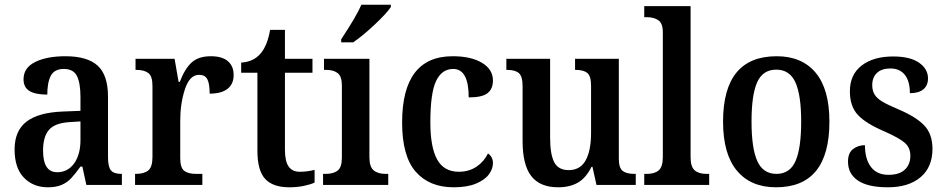

<svg xmlns="http://www.w3.org/2000/svg" viewBox="-20 -786 4017 816"><path d="M42 -151Q42 -230 92.5 -269Q143 -308 247 -312L322 -315V-373Q322 -433 307 -463Q292 -493 251 -493Q212 -493 196.5 -465Q181 -437 181 -384Q130 -384 105 -399.5Q80 -415 80 -449Q80 -498 129.5 -522.5Q179 -547 258 -547Q351 -547 395 -507Q439 -467 439 -375V-118Q439 -77 451.5 -62Q464 -47 495 -47H498V0H347L330 -78H322Q299 -46 282 -28Q265 -10 241.5 0Q218 10 184 10Q121 10 81.5 -31Q42 -72 42 -151ZM322 -191V-270L275 -267Q213 -263 188 -234Q163 -205 163 -146Q163 -54 223 -54Q268 -54 295 -91.5Q322 -129 322 -191Z M554 -47H557Q592 -47 610 -61.5Q628 -76 628 -119V-421Q628 -462 610.5 -475.5Q593 -489 559 -489H556V-536H722L739 -438H744Q765 -493 794 -520Q823 -547 876 -547Q924 -547 948.5 -526Q973 -505 973 -467Q973 -429 947 -408.5Q921 -388 871 -388Q871 -431 861 -449.5Q851 -468 826 -468Q786 -468 766 -407Q746 -346 746 -274V-114Q746 -73 763 -60Q780 -47 813 -47H840V0H554Z M1074 -146V-477H1005V-520Q1057 -523 1087 -558Q1116 -591 1128 -659H1191V-536H1308V-477H1191V-150Q1191 -101 1206.5 -78.5Q1222 -56 1254 -56Q1285 -56 1317 -64V-10Q1300 -2 1271.5 4Q1243 10 1210 10Q1140 10 1107 -25.5Q1074 -61 1074 -146Z M1353 -47H1364Q1397 -47 1415 -61Q1433 -75 1433 -116V-422Q1433 -461 1415.5 -475Q1398 -489 1366 -489H1357V-536H1550V-118Q1550 -77 1568 -62Q1586 -47 1619 -47H1630V0H1353ZM1430 -619Q1495 -717 1516 -766H1641V-756Q1624 -730 1573 -682Q1522 -634 1481 -606H1430Z M1689 -265Q1689 -547 1904 -547Q1982 -547 2028.5 -519Q2075 -491 2075 -444Q2075 -408 2052 -390Q2029 -372 1972 -372Q1972 -493 1906 -493Q1858 -493 1833.5 -442Q1809 -391 1809 -266Q1809 -160 1838 -108Q1867 -56 1930 -56Q1973 -56 2005 -77.5Q2037 -99 2054 -134Q2075 -119 2075 -93Q2075 -68 2057.5 -44.5Q2040 -21 2002.5 -5.5Q1965 10 1908 10Q1805 10 1747 -56Q1689 -122 1689 -265Z M2201 -187V-420Q2201 -461 2185.5 -475Q2170 -489 2135 -489H2132V-536H2318V-201Q2318 -130 2335.5 -96.5Q2353 -63 2397 -63Q2446 -63 2469 -104.5Q2492 -146 2492 -221V-421Q2492 -463 2476 -476Q2460 -489 2427 -489H2424V-536H2610V-112Q2610 -72 2626.5 -59.5Q2643 -47 2676 -47H2682V0H2515L2498 -77H2494Q2470 -29 2435.5 -9.5Q2401 10 2352 10Q2275 10 2238 -37.5Q2201 -85 2201 -187Z M2718 -47H2729Q2762 -47 2779.5 -62Q2797 -77 2797 -118V-649Q2797 -687 2778 -700Q2759 -713 2729 -713H2718V-760H2915V-118Q2915 -77 2932.5 -62Q2950 -47 2983 -47H2994V0H2718Z M3053 -269Q3053 -547 3281 -547Q3388 -547 3446.5 -477Q3505 -407 3505 -269Q3505 10 3278 10Q3171 10 3112 -60.5Q3053 -131 3053 -269ZM3385 -269Q3385 -382 3360.5 -436Q3336 -490 3279 -490Q3222 -490 3198 -436.5Q3174 -383 3174 -269Q3174 -156 3198.5 -101.5Q3223 -47 3280 -47Q3337 -47 3361 -101.5Q3385 -156 3385 -269Z M3584 -99Q3584 -136 3605.5 -152.5Q3627 -169 3656 -169Q3656 -110 3681.5 -76.5Q3707 -43 3756 -43Q3802 -43 3825.5 -65Q3849 -87 3849 -124Q3849 -158 3826 -178.5Q3803 -199 3740 -227Q3660 -261 3626 -297.5Q3592 -334 3592 -398Q3592 -469 3642 -507.5Q3692 -546 3776 -546Q3848 -546 3886 -519.5Q3924 -493 3924 -453Q3924 -423 3904.5 -406.5Q3885 -390 3847 -390Q3847 -441 3825.5 -468Q3804 -495 3764 -495Q3727 -495 3707 -476Q3687 -457 3687 -424Q3687 -400 3697.5 -383.5Q3708 -367 3731 -353.5Q3754 -340 3799 -321Q3874 -289 3908.5 -252.5Q3943 -216 3943 -153Q3943 -76 3892.5 -33Q3842 10 3753 10Q3669 10 3626.5 -18.5Q3584 -47 3584 -99Z"/></svg>

Font: Noto Serif NarrowSemiBold
Style: Regular
Weight: 600
Width: 4
Designer: Monotype Design Team
Foundry: Monotype Imaging Inc.
Version: Version 1.001